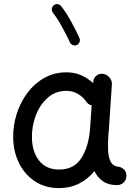

<svg xmlns="http://www.w3.org/2000/svg" viewBox="-20 -893 679 951"><path d="M560.1 23.9Q517.6 23.9 490.2 5.1Q462.9 -13.7 447.8 -45.4Q416 -6.3 371.8 16.1Q327.6 38.6 272 38.6Q204.1 38.6 153.8 5.6Q103.5 -27.3 75.2 -83.3Q46.9 -139.2 45.4 -208.5Q43.9 -269.5 62.3 -327.6Q80.6 -385.7 115.5 -432.6Q150.4 -479.5 199.5 -507.1Q248.5 -534.7 309.1 -534.7Q348.1 -534.7 380.9 -520.8Q413.6 -506.8 441.4 -481.4L441.9 -487.8Q442.9 -506.3 457.3 -518.1Q471.7 -529.8 490.2 -527.3Q509.3 -524.9 522.2 -509.5Q535.2 -494.1 534.2 -475.6L519 -247.1Q518.1 -233.9 516.6 -221.2Q515.1 -201.7 514.9 -180.2Q514.6 -158.7 515.6 -143.6Q517.6 -113.8 528.3 -91.6Q539.1 -69.3 573.2 -65.9Q585 -62.5 595.5 -52.2Q606 -42 606 -22Q606.4 -2.9 592.8 10.5Q579.1 23.9 560.1 23.9ZM272.9 -53.2Q347.2 -53.2 383.8 -111.3Q420.4 -169.4 426.3 -259.8L434.1 -371.1Q415 -376 405.8 -391.6Q389.2 -414.6 364.7 -428.7Q340.3 -442.9 308.6 -442.9Q254.4 -442.9 215.6 -408.2Q176.8 -373.5 156.7 -319.6Q136.7 -265.6 138.2 -207Q140.1 -139.2 174.8 -96.2Q209.5 -53.2 272.9 -53.2ZM246.6 -867.2Q254.9 -874 265.6 -872.6Q276.4 -871.1 282.7 -862.8Q306.6 -833 331.3 -788.3Q356 -743.7 373.5 -704.6Q377.9 -695.3 374 -684.8Q370.1 -674.3 360.4 -669.9Q351.1 -666 340.6 -669.9Q330.1 -673.8 326.2 -683.1Q309.6 -719.7 285.6 -762.7Q261.7 -805.7 241.7 -830.6Q235.4 -838.9 236.8 -849.9Q238.3 -860.8 246.6 -867.2Z"/></svg>

Font: Mikhak-DS2-FD Medium
Style: Regular
Weight: 500
Designer: Amin Abedi
Version: Version 3.4